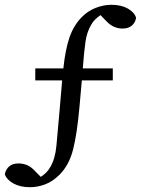

<svg xmlns="http://www.w3.org/2000/svg" viewBox="-44 -681 587 800"><path d="M81 99Q40 99 12 83.5Q-16 68 -24 45Q-20 25 -6 12.5Q8 0 33 0Q52 0 69 7Q86 14 103 33L126 56Q152 39 165 16Q186 -19 191 -73Q196 -127 204 -218L215 -346H103V-396H220Q228 -474 245.5 -525Q263 -576 298 -611Q323 -636 355.5 -648.5Q388 -661 420 -661Q461 -661 488.5 -645.5Q516 -630 523 -607Q520 -587 505.5 -574.5Q491 -562 466 -562Q449 -562 432 -569Q415 -576 397 -595L375 -618Q349 -601 336 -578Q318 -548 312 -506Q306 -464 301 -396H426V-346H297L287 -234Q277 -123 260.5 -58Q244 7 204 47Q176 75 144.5 87Q113 99 81 99Z"/></svg>

Font: Source Serif 4
Style: Regular
Weight: 400
Designer: Frank Grießhammer
Foundry: Adobe
Version: Version 4.005;hotconv 1.1.0;makeotfexe 2.6.0